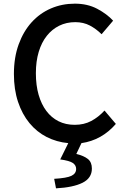

<svg xmlns="http://www.w3.org/2000/svg" viewBox="-20 -770 686 1049"><path d="M613 -93Q536 -4 425 12L397 71Q438 81 460 98.5Q482 116 482 151Q482 203 431 228.5Q380 254 286 259L276 207Q345 203 370.5 190.5Q396 178 396 153Q396 133 378 120.5Q360 108 309 101L353 12Q289 6 235 -21.5Q181 -49 141 -97.5Q101 -146 78.5 -213.5Q56 -281 56 -366Q56 -456 82 -527.5Q108 -599 153 -648.5Q198 -698 258.5 -724Q319 -750 389 -750Q458 -750 511 -722Q564 -694 598 -657L535 -583Q506 -612 471 -630.5Q436 -649 391 -649Q343 -649 303.5 -629.5Q264 -610 235.5 -574Q207 -538 191.5 -486.5Q176 -435 176 -370Q176 -304 191 -252Q206 -200 233.5 -163.5Q261 -127 300 -107.5Q339 -88 388 -88Q439 -88 478.5 -109Q518 -130 551 -166Z"/></svg>

Font: Kinto Sans Med
Style: Regular
Weight: 500
Designer: Authors: Ryoko NISHIZUKA  (kana & ideographs); Paul D. Hunt (Latin, Greek & Cyrillic); Wenlong ZHANG  (bopomofo); Sandol
Foundry: Adobe Systems Incorporated, ookami Inc.
Version: Version 0.001